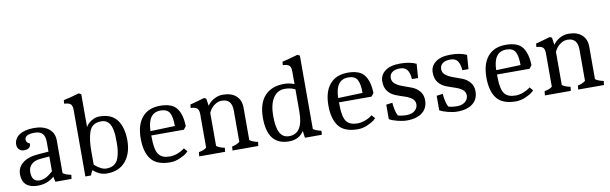

<svg xmlns="http://www.w3.org/2000/svg" viewBox="-46 -1152 5122 1613"><g transform="rotate(-10 2515.0 -345.0)"><path d="M174 7Q112 7 78 -23Q44 -53 44 -112.5Q44 -172 92 -209.5Q140 -247 231 -253L313 -259V-340Q313 -390 292 -413Q271 -436 224 -436Q141 -436 141 -391Q141 -365 171 -354Q171 -306 114 -306Q88 -306 72 -322Q56 -338 56 -364Q56 -415 101.5 -445.5Q147 -476 226.5 -476Q306 -476 352 -440Q398 -404 398 -340V-61Q421 -44 468 -34L464 0H326L316 -45Q260 7 174 7ZM132 -116Q132 -34 199 -34Q252 -34 313 -92V-218L233 -211Q186 -207 159 -181.5Q132 -156 132 -116Z M786 -476Q888 -476 935 -412Q982 -348 982 -238Q982 -128 926 -60.5Q870 7 766 7Q703 7 650 -42Q635 -19 630 0H582V-567Q582 -604 567 -617.5Q552 -631 512 -633L515 -663Q551 -669 648 -697L668 -687V-406Q683 -435 716.5 -455.5Q750 -476 786 -476ZM865 -394Q840 -433 794.5 -433Q749 -433 724 -414Q699 -395 688 -359Q668 -298 668 -205V-85Q725 -35 767 -35Q809 -35 834.5 -52.5Q860 -70 871.5 -102Q883 -134 887 -165Q891 -196 891 -234Q891 -272 889.5 -297Q888 -322 882 -349.5Q876 -377 865 -394Z M1187 -243V-238Q1187 -116 1218 -78Q1247 -42 1310 -42Q1343 -42 1375 -54Q1407 -66 1423 -78L1438 -89L1463 -59Q1456 -52 1443 -41Q1430 -30 1389 -11.5Q1348 7 1306 7Q1192 7 1143.5 -54.5Q1095 -116 1095 -232.5Q1095 -349 1148.5 -412.5Q1202 -476 1302.5 -476Q1403 -476 1443 -424Q1483 -372 1486 -270L1465 -243ZM1300 -436Q1190 -436 1187 -280L1396 -287Q1396 -366 1375.5 -401Q1355 -436 1300 -436Z M1906 -329Q1906 -428 1820 -428Q1786 -428 1755 -404.5Q1724 -381 1708 -344V-62Q1732 -43 1778 -34L1774 0H1553L1557 -36Q1600 -43 1623 -62V-347Q1623 -384 1607.5 -397.5Q1592 -411 1553 -413L1556 -442Q1569 -444 1678 -476L1696 -467L1705 -405Q1728 -438 1763.5 -457Q1799 -476 1837 -476Q1910 -476 1950.5 -439.5Q1991 -403 1991 -338V-62Q2013 -44 2061 -34L2057 0H1837L1840 -34Q1878 -40 1906 -62Z M2319 7Q2136 7 2136 -224Q2136 -347 2194 -411.5Q2252 -476 2362 -476Q2405 -476 2447 -459V-567Q2447 -604 2432 -617.5Q2417 -631 2378 -633L2380 -662Q2414 -668 2513 -697L2533 -687V-61Q2556 -43 2602 -34L2599 0H2455L2447 -59Q2405 7 2319 7ZM2328 -36Q2447 -36 2447 -224V-414Q2409 -434 2359 -434Q2295 -434 2259.5 -379Q2224 -324 2224 -225.5Q2224 -127 2249.5 -81.5Q2275 -36 2328 -36Z M2788 -243V-238Q2788 -116 2819 -78Q2848 -42 2911 -42Q2944 -42 2976 -54Q3008 -66 3024 -78L3039 -89L3064 -59Q3057 -52 3044 -41Q3031 -30 2990 -11.5Q2949 7 2907 7Q2793 7 2744.5 -54.5Q2696 -116 2696 -232.5Q2696 -349 2749.5 -412.5Q2803 -476 2903.5 -476Q3004 -476 3044 -424Q3084 -372 3087 -270L3066 -243ZM2901 -436Q2791 -436 2788 -280L2997 -287Q2997 -366 2976.5 -401Q2956 -436 2901 -436Z M3504 -136Q3504 -69 3457 -31.5Q3410 6 3325 6Q3290 6 3244.5 -5.5Q3199 -17 3176 -32V-155L3229 -162Q3235 -89 3256 -49Q3288 -39 3331 -39Q3374 -39 3400 -61Q3426 -83 3426 -114.5Q3426 -146 3400.5 -165Q3375 -184 3338.5 -195.5Q3302 -207 3265 -221.5Q3228 -236 3202.5 -267.5Q3177 -299 3177 -353Q3177 -407 3221.5 -441Q3266 -475 3349.5 -475Q3433 -475 3487 -449L3478 -329H3426Q3422 -382 3403 -408.5Q3384 -435 3341 -435Q3298 -435 3275 -417Q3252 -399 3252 -368Q3252 -337 3278 -317Q3304 -297 3341 -284.5Q3378 -272 3415 -257.5Q3452 -243 3478 -212.5Q3504 -182 3504 -136Z M3934 -136Q3934 -69 3887 -31.5Q3840 6 3755 6Q3720 6 3674.5 -5.5Q3629 -17 3606 -32V-155L3659 -162Q3665 -89 3686 -49Q3718 -39 3761 -39Q3804 -39 3830 -61Q3856 -83 3856 -114.5Q3856 -146 3830.5 -165Q3805 -184 3768.5 -195.5Q3732 -207 3695 -221.5Q3658 -236 3632.5 -267.5Q3607 -299 3607 -353Q3607 -407 3651.5 -441Q3696 -475 3779.5 -475Q3863 -475 3917 -449L3908 -329H3856Q3852 -382 3833 -408.5Q3814 -435 3771 -435Q3728 -435 3705 -417Q3682 -399 3682 -368Q3682 -337 3708 -317Q3734 -297 3771 -284.5Q3808 -272 3845 -257.5Q3882 -243 3908 -212.5Q3934 -182 3934 -136Z M4136 -243V-238Q4136 -116 4167 -78Q4196 -42 4259 -42Q4292 -42 4324 -54Q4356 -66 4372 -78L4387 -89L4412 -59Q4405 -52 4392 -41Q4379 -30 4338 -11.5Q4297 7 4255 7Q4141 7 4092.5 -54.5Q4044 -116 4044 -232.5Q4044 -349 4097.5 -412.5Q4151 -476 4251.5 -476Q4352 -476 4392 -424Q4432 -372 4435 -270L4414 -243ZM4249 -436Q4139 -436 4136 -280L4345 -287Q4345 -366 4324.5 -401Q4304 -436 4249 -436Z M4855 -329Q4855 -428 4769 -428Q4735 -428 4704 -404.5Q4673 -381 4657 -344V-62Q4681 -43 4727 -34L4723 0H4502L4506 -36Q4549 -43 4572 -62V-347Q4572 -384 4556.5 -397.5Q4541 -411 4502 -413L4505 -442Q4518 -444 4627 -476L4645 -467L4654 -405Q4677 -438 4712.5 -457Q4748 -476 4786 -476Q4859 -476 4899.5 -439.5Q4940 -403 4940 -338V-62Q4962 -44 5010 -34L5006 0H4786L4789 -34Q4827 -40 4855 -62Z"/></g></svg>

Font: Caladea
Style: Regular
Weight: 400
Designer: Carolina Giovagnoli and Andres Torresi
Foundry: Carolina Giovagnoli and Andres Torresi
Version: Version 1.002